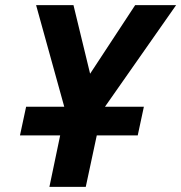

<svg xmlns="http://www.w3.org/2000/svg" viewBox="-20 -730 708 750"><path d="M173 0 215 -201H58L82 -313H231L121 -710H267L332 -442L508 -710H668L390 -313H542L518 -201H358L315 0Z"/></svg>

Font: Geist Mono
Style: Bold Italic
Weight: 700
Italic angle: -12°
Monospace: yes
Designer: Basement.studio, Andrés Briganti, Mateo Zaragoza
Foundry: Basement.studio, Vercel, Andrés Briganti, Guido Ferreyra, Mateo Zaragoza
Version: Version 1.500; ttfautohint (v1.8.4.7-5d5b)